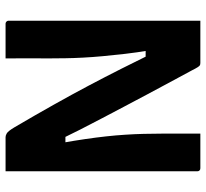

<svg xmlns="http://www.w3.org/2000/svg" viewBox="-45 -695 740 690"><g transform="rotate(90 325.0 -350.0)"><path d="M189.8 0Q159.3 0 128 0Q96.7 0 65.4 0Q62.4 0 59.9 -1.5Q57.4 -3 55.9 -5.5Q54.4 -8 54.4 -11Q54.4 -84.3 54.4 -157Q54.4 -229.8 54.4 -302.6Q54.4 -375.3 54.4 -448.5Q54.4 -521.7 54.4 -594.2Q54.4 -620.6 54.4 -647.1Q54.4 -673.5 54.4 -700Q75.6 -700 103 -700Q130.4 -700 157.7 -700Q185 -700 205.4 -700Q211.1 -700 214.1 -698.6Q217.1 -697.1 221.2 -690.9Q225.4 -684.6 233.4 -668.7Q256.3 -626.3 278.2 -585.6Q300 -544.9 321.3 -505.1Q342.6 -465.3 363.3 -425.9Q384 -386.4 404.6 -347.4Q425.1 -308.5 445.5 -268.5Q465.8 -228.5 485.4 -187.8L445.6 -215.1H513.5L493.4 -202.9Q485.4 -247.8 479.7 -286.8Q474 -325.9 470.1 -361.6Q466.2 -397.4 464.1 -430.6Q461.9 -463.8 461.1 -496.5Q460.2 -529.1 460.2 -562.8Q460.2 -591.8 460.2 -627.2Q460.2 -662.6 460.2 -700Q491.6 -700 522.9 -700Q554.1 -700 584.6 -700Q589.6 -700 592.6 -697Q595.6 -694 595.6 -689Q595.6 -617.2 595.6 -544.5Q595.6 -471.8 595.6 -399.5Q595.6 -327.1 595.6 -254.9Q595.6 -182.6 595.6 -109.9Q595.6 -82.5 595.6 -55Q595.6 -27.5 595.6 0Q576.2 0 554.3 0Q532.4 0 511.4 0Q490.3 0 472.6 0Q466.6 0 458.9 -4.6Q451.1 -9.3 437.7 -31.6Q393.6 -106.7 356.9 -172.1Q320.1 -237.6 288.2 -297.8Q256.3 -358.1 226.8 -416.6Q197.3 -475.2 166.8 -537.3L211.9 -503.4H142.7L160.9 -517.8Q168.8 -471 173.6 -428.9Q178.4 -386.8 181.9 -349.2Q185.4 -311.5 187.1 -278Q188.9 -244.5 189.3 -215.6Q189.8 -186.7 189.8 -162.6Q189.6 -123.7 189.7 -82.3Q189.8 -40.9 189.8 0Z"/></g></svg>

Font: Recursive Sans Linear Light
Style: Regular
Weight: 300
Version: Version 1.085